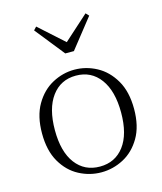

<svg xmlns="http://www.w3.org/2000/svg" viewBox="-118 -869 820 969"><g transform="rotate(-15 292.5 -384.0)"><path d="M292 14Q231 14 176 -15Q121 -44 86.5 -103.5Q52 -163 52 -253Q52 -343 87 -403Q122 -463 177 -492.5Q232 -522 292 -522Q353 -522 408 -492.5Q463 -463 498 -403Q533 -343 533 -253Q533 -163 498 -103.5Q463 -44 408 -15Q353 14 292 14ZM292 -16Q372 -16 418.5 -77.5Q465 -139 465 -252Q465 -365 418.5 -428Q372 -491 292 -491Q212 -491 165.5 -428Q119 -365 119 -252Q119 -139 165.5 -77.5Q212 -16 292 -16ZM163 -782 292 -666 421 -782 436 -766 315 -613H270L148 -766Z"/></g></svg>

Font: Minh Nguyen ExtraLight
Style: Regular
Weight: 250
Designer: Ryoko NISHIZUKA 西塚涼子 (kana & ideographs); Frank Grießhammer (Latin, Greek & Cyrillic); Wenlong ZHANG 张文龙 (bopomofo); San
Foundry: Adobe
Version: Version 1.100;July 7, 2023;FontCreator 14.0.0.2814 64-bit